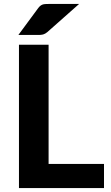

<svg xmlns="http://www.w3.org/2000/svg" viewBox="-20 -952 562 972"><path d="M506.5 -122V0H76V-725.5H226V-122ZM380.5 -932 219 -789Q213.5 -784.5 208.5 -781.8Q203.5 -779 198.2 -777.5Q193 -776 186.8 -775.5Q180.5 -775 173 -775H73L173 -910.5Q178.5 -918 183.8 -922.2Q189 -926.5 195.2 -928.8Q201.5 -931 209.5 -931.5Q217.5 -932 228 -932Z"/></svg>

Font: Lato 2
Style: Regular
Weight: 800
Designer: Lukasz Dziedzic with Adam Twardoch and Botio Nikoltchev
Foundry: tyPoland Lukasz Dziedzic
Version: Version 2.015; 2015-08-06; http://www.latofonts.com/